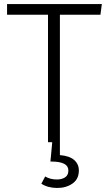

<svg xmlns="http://www.w3.org/2000/svg" viewBox="-20 -705 535 952"><path d="M264 227Q218 227 185 206L204 170Q229 185 262 185Q286 185 302.5 174.5Q319 164 319 140Q319 96 234 96H230L239 0H218V-632H15V-685H485L478 -632H277V64Q325 68 348 88.5Q371 109 371 140Q371 183 339.5 205Q308 227 264 227Z"/></svg>

Font: Trujillo Light
Style: Regular
Weight: 300
Designer: Fira Sans original fonts by bBox Type GmbH, Carrois Corporate GbR, & Edenspiekermann AG / Changes by Cristiano Sobral
Foundry: Fira Sans original fonts by bBox Type GmbH, Carrois Corporate GbR, & Edenspiekermann AG / Changes by Cristiano Sobral
Version: Version 4.301;July 28, 2020;FontCreator 13.0.0.2655 64-bit